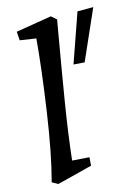

<svg xmlns="http://www.w3.org/2000/svg" viewBox="-118 -837 670 916"><g transform="rotate(-15 216.5 -379.0)"><path d="M132 -686 53 -698 50 -741 226 -770 251 -748Q209 -506 185 -359.5Q161 -213 146 -79L230 -73L227 -32L54 12L25 -4Q60 -133 90 -338Q120 -543 132 -686ZM271 -520 355 -760H433L325 -516Z"/></g></svg>

Font: Andada Pro SemiBold
Style: Italic
Weight: 600
Italic angle: -6.99998°
Designer: Carolina Giovagnoli
Foundry: Huerta Tipografica
Version: Version 3.005